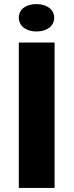

<svg xmlns="http://www.w3.org/2000/svg" viewBox="-20 -919 363 939"><path d="M247 0V-711H72V0ZM158 -765C209 -765 245 -791 245 -832C245 -873 209 -899 158 -899C107 -899 72 -874 72 -832C72 -792 108 -765 158 -765Z"/></svg>

Font: Asimov
Style: XWid
Weight: 500
Designer: Google
Version: Version 2.000980; 2014